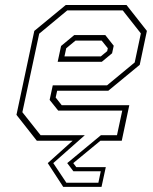

<svg xmlns="http://www.w3.org/2000/svg" viewBox="-20 -560 610 764"><path d="M231.5 183.5 170 89 269 0H126.5L45.5 -103L116.5 -437L241.5 -540H483.5L564.5 -437L536 -302L411 -199H207.5L201.5 -172L225.5 -141.5H494.5L464.5 0H379.5L271.5 89L283.5 105H401L384 183.5ZM244 167H371.5L381 121.5H272L247.5 89L381.5 -22H445.5L466.5 -120H211.5L177.5 -162.5L190 -220.5H406L516 -311.5L540.5 -427L468.5 -518.5H247.5L136 -426L69 -113.5L141.5 -22H317.5L192 89ZM209.5 -314 223 -377 275.5 -420.5H399L432.5 -378L426 -348L385 -314ZM236.5 -335.5H381L406.5 -356.5L409 -368L384.5 -398.5H280.5L243.5 -368Z"/></svg>

Font: Tourney Thin ExtraLight
Style: Italic
Weight: 250
Italic angle: -12°
Version: Version 1.015